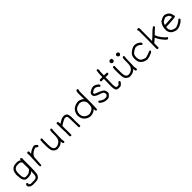

<svg xmlns="http://www.w3.org/2000/svg" viewBox="479 -2574 4629 4629"><g transform="rotate(-45 2793.0 -260.0)"><path d="M214 180Q141 180 101 136Q90 124 87 110Q84 96 82 80Q84 71 89 64Q98 47 112 44Q118 43 127 43Q142 49 146 62V79L139 94L155 109Q171 124 191 125Q202 126 229 126L301 125L343 117Q381 107 393 67L400 39L407 -82Q380 -56 342 -40Q304 -24 230 -24Q206 -25 185 -29.5Q164 -34 139 -59Q119 -82 108 -121Q97 -160 91 -271Q99 -348 111.5 -377Q124 -406 149 -428Q177 -458 213.5 -468.5Q250 -479 333 -479Q383 -473 415 -443Q415 -466 419 -473Q428 -485 443 -485Q448 -485 453 -483Q458 -481 464 -475Q470 -469 472 -464V-448Q470 -422 470 -388L471 -181Q468 -18 459 52Q455 75 444 97Q414 160 348 172Q315 179 214 180ZM244 -79Q292 -81 309 -87Q393 -124 407 -171L404 -328Q404 -362 406 -371L394 -391L377 -409Q359 -420 338 -423L314 -424Q292 -424 255 -422Q208 -414 179 -380.5Q150 -347 150 -249Q153 -215 154 -166Q163 -132 166.5 -121.5Q170 -111 185 -91Q203 -79 216 -79Z M663 -4H655Q654 -5 651.5 -6Q649 -7 643.5 -12Q638 -17 637 -23L635 -69L648 -396L643 -446Q643 -472 682 -472Q691 -472 698 -465Q705 -458 706 -452Q706 -416 701 -381Q794 -460 886 -472Q915 -467 932.5 -452.5Q950 -438 966 -416V-399Q959 -385 946 -380H929Q912 -389 901 -399.5Q890 -410 872 -413Q783 -390 723 -318L700 -272Q695 -221 692.5 -151Q690 -81 681 -10Q672 -6 663 -4Z M1453 -5Q1438 -11 1427 -20Q1419 -30 1419 -53Q1419 -76 1414 -87Q1351 -11 1238 -11Q1199 -11 1172 -30Q1149 -47 1128 -66Q1101 -104 1096 -151.5Q1091 -199 1089 -245V-389Q1092 -401 1092 -414L1091 -434Q1091 -452 1105 -466Q1113 -471 1116 -471Q1119 -471 1123 -472Q1142 -472 1149 -452Q1149 -420 1146 -389V-245Q1147 -206 1150 -168.5Q1153 -131 1175 -99Q1201 -67 1246 -67Q1286 -67 1324 -87Q1401 -128 1413 -207Q1421 -253 1421 -301V-385Q1424 -406 1424 -429Q1426 -450 1439 -468Q1451 -474 1464 -474Q1481 -465 1483 -454Q1483 -436 1476 -385Q1476 -301 1468 -106L1474 -63Q1478 -49 1478 -39Q1478 -12 1453 -5Z M1694 -4H1679L1660 -19Q1655 -34 1655 -51Q1655 -111 1658 -170L1653 -238L1651 -434Q1651 -455 1653 -463Q1655 -471 1682 -474L1705 -464Q1707 -450 1707.5 -440.5Q1708 -431 1709.5 -425.5Q1711 -420 1711 -411L1709 -391Q1760 -423 1811 -450Q1852 -471 1898 -471Q1956 -471 1993 -429Q2007 -394 2012 -357L2015 -353Q2015 -255 2017 -224Q2014 -217 2014 -210L2020 -28Q2013 -13 2000 -9H1984Q1969 -15 1965 -28Q1959 -170 1959 -312L1958 -338Q1958 -371 1944 -400Q1929 -411 1910 -412Q1891 -413 1871 -413L1788 -372Q1748 -350 1711 -322L1709 -238L1713 -85L1711 -56L1713 -23Q1709 -10 1694 -4Z M2380 -62Q2412 -68 2440 -82L2459 -90Q2499 -116 2517 -141Q2531 -179 2533 -215.5Q2535 -252 2535 -294Q2523 -344 2486 -381Q2434 -417 2380 -417Q2345 -411 2311 -399.5Q2277 -388 2250 -361Q2226 -338 2216 -307Q2200 -259 2200 -237Q2200 -155 2256 -106Q2308 -62 2380 -62ZM2560 -4Q2549 -4 2542 -11Q2535 -18 2534.5 -24.5Q2534 -31 2531 -74L2525 -69Q2452 -6 2359 -6Q2266 -10 2194 -88Q2144 -152 2144 -253Q2159 -359 2226 -415Q2304 -474 2408 -474Q2423 -474 2482 -449Q2513 -435 2537 -409Q2537 -511 2535 -613Q2540 -634 2541.5 -655.5Q2543 -677 2558 -692Q2568 -697 2584 -697Q2597 -695 2603 -678V-657Q2595 -643 2592 -613L2593 -201L2588 -122L2590 -105Q2587 -93 2587 -76L2588 -50Q2588 -9 2566 -5Z M2940 -7 2928 -8H2913Q2818 -8 2739 -79Q2727 -93 2727 -105Q2727 -114 2736 -123Q2741 -129 2747 -130H2766Q2796 -95 2870 -67Q2880 -66 2888.5 -65Q2897 -64 2945 -64Q2964 -69 2977.5 -84Q2991 -99 3002 -112Q3002 -129 2998 -144Q2995 -152 2993 -162Q2989 -180 2969 -194Q2921 -219 2865.5 -235Q2810 -251 2766 -286Q2749 -305 2743.5 -321.5Q2738 -338 2738 -362Q2740 -378 2747 -391Q2763 -419 2831 -453Q2864 -471 2907 -471Q2943 -471 2973 -454.5Q3003 -438 3032 -416Q3053 -393 3053 -377Q3053 -360 3032 -349H3017Q3005 -353 3001 -364Q2995 -374 2987 -382Q2964 -393 2944 -403.5Q2924 -414 2900 -414Q2865 -414 2800 -368L2794 -347Q2797 -334 2800 -330.5Q2803 -327 2812 -318Q2867 -295 2923.5 -273Q2980 -251 3025 -217Q3059 -172 3059 -105Q3053 -81 3035 -63.5Q3017 -46 3000 -30Q2974 -7 2940 -7Z M3311 -3Q3290 -6 3271 -12Q3252 -18 3238 -38Q3222 -67 3220.5 -98.5Q3219 -130 3214 -163Q3214 -256 3220 -416L3171 -421Q3161 -414 3148 -414Q3127 -414 3120 -434V-453L3137 -473Q3151 -475 3163 -475Q3192 -473 3222 -473Q3226 -513 3227.5 -583.5Q3229 -654 3241 -689Q3249 -695 3265 -695L3285 -678Q3287 -670 3290 -663.5Q3293 -657 3293 -647Q3281 -620 3280.5 -561.5Q3280 -503 3279 -476Q3305 -473 3369 -473Q3384 -468 3389 -453V-437Q3382 -421 3359 -416H3305L3277 -421Q3270 -256 3270 -163Q3275 -139 3276 -114Q3277 -89 3286 -68Q3303 -59 3354 -59Q3381 -69 3412 -117Q3421 -122 3437 -122Q3451 -117 3455 -103V-79Q3433 -50 3420.5 -37.5Q3408 -25 3378 -6Z M3926 -5Q3911 -11 3900 -20Q3892 -30 3892 -53Q3892 -76 3887 -87Q3824 -11 3711 -11Q3672 -11 3645 -30Q3622 -47 3601 -66Q3574 -104 3569 -151.5Q3564 -199 3562 -245V-389Q3565 -401 3565 -414L3564 -434Q3564 -452 3578 -466Q3586 -471 3589 -471Q3592 -471 3596 -472Q3615 -472 3622 -452Q3622 -420 3619 -389V-245Q3620 -206 3623 -168.5Q3626 -131 3648 -99Q3674 -67 3719 -67Q3759 -67 3797 -87Q3874 -128 3886 -207Q3894 -253 3894 -301V-385Q3897 -406 3897 -429Q3899 -450 3912 -468Q3924 -474 3937 -474Q3954 -465 3956 -454Q3956 -436 3949 -385Q3949 -301 3941 -106L3947 -63Q3951 -49 3951 -39Q3951 -12 3926 -5ZM3881 -540Q3851 -549 3842 -558Q3826 -583 3826 -599Q3829 -607 3832 -614.5Q3835 -622 3840 -629Q3850 -638 3863 -638.5Q3876 -639 3889 -639Q3899 -634 3908.5 -629Q3918 -624 3922 -613L3926 -576Q3908 -546 3891 -542ZM3646 -538Q3629 -540 3611 -558Q3601 -571 3601 -594Q3601 -602 3606 -611Q3622 -638 3644 -638H3678L3699 -619Q3703 -609 3703 -576Q3693 -538 3646 -538Z M4284 -6Q4242 -12 4202 -30Q4162 -48 4131 -81Q4100 -114 4091.5 -155.5Q4083 -197 4083 -241Q4083 -288 4098 -327Q4128 -398 4236 -452Q4273 -472 4314 -472Q4403 -472 4473 -400Q4484 -387 4484 -373Q4481 -351 4463 -346H4449Q4433 -358 4420.5 -372Q4408 -386 4388 -394Q4359 -414 4310 -414L4292 -413Q4261 -402 4232.5 -385.5Q4204 -369 4179 -346.5Q4154 -324 4146.5 -292.5Q4139 -261 4139 -222Q4144 -142 4183 -106Q4252 -65 4298 -62Q4344 -69 4388.5 -87.5Q4433 -106 4477 -120Q4488 -116 4497 -101V-85Q4485 -59 4373 -21Q4331 -8 4284 -6Z M4978 -4 4951 -19Q4829 -144 4789 -253Q4737 -207 4686 -166L4685 -26Q4682 -6 4650 -6Q4635 -12 4629 -33Q4630 -306 4634 -338V-645Q4620 -655 4620 -672L4621 -678L4636 -697L4666 -700L4686 -680L4690 -647Q4690 -338 4686 -241Q4756 -296 4818 -361.5Q4880 -427 4948 -472Q4964 -471 4970 -463Q4971 -460 4973.5 -455.5Q4976 -451 4976 -433Q4975 -428 4969 -421.5Q4963 -415 4956 -413Q4922 -386 4893 -355L4832 -296L4830 -290L4838 -284Q4870 -183 4980 -72Q4987 -69 5005 -53Q5019 -44 5019 -35Q5019 -21 4995 -6Z M5185 -294Q5247 -300 5311 -302Q5375 -304 5437 -310Q5429 -358 5398 -389Q5345 -417 5318 -417Q5289 -417 5210 -367Q5192 -342 5177 -294ZM5305 -6Q5279 -6 5223 -27Q5189 -40 5160 -66Q5106 -122 5106 -193Q5106 -331 5179 -415Q5216 -438 5255 -457Q5289 -474 5338 -474Q5421 -453 5457 -408Q5493 -351 5500 -284L5487 -263Q5410 -248 5328.5 -245.5Q5247 -243 5166 -238L5164 -170Q5177 -130 5204 -101Q5266 -62 5326 -62Q5418 -83 5508 -164H5523Q5539 -159 5543 -145V-129Q5517 -92 5479 -68Q5382 -6 5305 -6Z"/></g></svg>

Font: Yozai
Style: Regular
Weight: 400
Designer: LXGW / Y.OzVox
Foundry: LXGW / Y.OzVox
Version: Version 0.861;October 22, 2024